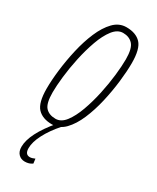

<svg xmlns="http://www.w3.org/2000/svg" viewBox="-196 -597 710 871"><g transform="rotate(30 159.5 -161.5)"><path d="M120 10Q70 10 44 -17.5Q18 -45 18 -119Q18 -162 24.5 -217Q31 -272 44 -329Q57 -386 77.5 -434Q98 -482 126.5 -511.5Q155 -541 193 -541Q243 -541 269 -513.5Q295 -486 295 -412Q295 -369 288.5 -313.5Q282 -258 269 -201.5Q256 -145 235.5 -97Q215 -49 186.5 -19.5Q158 10 120 10ZM121 -20Q150 -20 172.5 -49.5Q195 -79 212 -126Q229 -173 240.5 -226.5Q252 -280 257.5 -329.5Q263 -379 263 -413Q263 -470 244 -490.5Q225 -511 193 -511Q164 -511 141 -481.5Q118 -452 101 -404.5Q84 -357 72.5 -303.5Q61 -250 55.5 -200.5Q50 -151 50 -118Q50 -60 68.5 -40Q87 -20 121 -20ZM138 -4 163 -2Q125 41 103.5 82.5Q82 124 82 156Q82 189 107 189Q118 189 133 182L136 206Q120 218 97 218Q77 218 64 204.5Q51 191 51 167Q51 99 138 -4Z"/></g></svg>

Font: Georama Condensed ExtraLight
Style: Italic
Weight: 200
Width: 3
Italic angle: -9°
Designer: Jean-Baptiste Levee
Foundry: Production Type
Version: Version 1.000